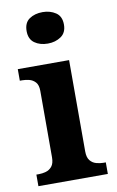

<svg xmlns="http://www.w3.org/2000/svg" viewBox="-87 -818 527 866"><g transform="rotate(-10 176.0 -385.0)"><path d="M17 0V-53H29Q44 -53 60.5 -57.5Q77 -62 88.5 -75.9Q100 -89.8 100 -117.7V-422Q100 -448.9 88 -462Q76 -475 59.5 -479Q43 -483 29 -483H17V-536H252V-118Q252 -90 263.5 -76Q275 -62 292 -57.5Q309 -53 323 -53H335V0ZM171.1 -626Q135 -626 110.5 -643.5Q86 -661 86 -698Q86 -736 110.7 -753Q135.5 -770 171.5 -770Q206 -770 231.5 -753Q257 -736 257 -698Q257 -661 231.4 -643.5Q205.8 -626 171.1 -626Z"/></g></svg>

Font: Noto Serif Tamil
Style: Regular
Weight: 400
Designer: Indian Type Foundry, Tom Grace, and the Monotype Design Team
Foundry: Monotype Imaging Inc.
Version: Version 2.003